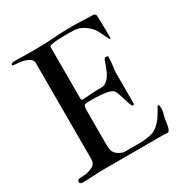

<svg xmlns="http://www.w3.org/2000/svg" viewBox="-166 -847 943 983"><g transform="rotate(-30 305.0 -355.0)"><path d="M140.6 -645.5Q140.6 -660.2 129.9 -668.9Q119.1 -677.7 103.5 -682.9Q87.9 -688 70.3 -689.9Q52.7 -691.9 39.1 -692.9Q35.6 -692.9 32.7 -693.6Q29.8 -694.3 29.8 -698.7Q29.8 -701.7 32.2 -703.6Q34.7 -705.6 38.1 -706.8Q41.5 -708 44.9 -708.3Q48.3 -708.5 50.8 -708.5Q54.2 -708.5 65.4 -708.3Q76.7 -708 93.3 -707.8Q109.9 -707.5 130.1 -707.3Q150.4 -707 172.4 -707Q210 -707 237.1 -708.3Q264.2 -709.5 286.4 -711.2Q308.6 -712.9 328.9 -714.1Q349.1 -715.3 372.6 -715.3Q381.8 -715.3 388.9 -715.3Q396 -715.3 403.3 -715.3Q410.6 -715.3 419.7 -715.1Q428.7 -714.8 441.7 -714.4Q454.6 -713.9 473.4 -713.4Q492.2 -712.9 519 -711.9Q524.4 -711.4 528.3 -708Q532.2 -704.6 533.2 -699.2Q534.2 -665.5 534.9 -635Q535.6 -604.5 535.6 -570.3Q535.6 -562.5 533.2 -562.5Q532.2 -562.5 530.3 -563Q528.3 -563.5 527.3 -565.9Q523.4 -573.7 519 -583Q514.6 -592.3 510 -601.8Q505.4 -611.3 500.7 -620.1Q496.1 -628.9 491.7 -635.3Q485.4 -644.5 475.1 -654.5Q464.8 -664.6 452.1 -672.9Q439.5 -681.2 425 -686.5Q410.6 -691.9 396.5 -692.9Q387.7 -692.9 381.1 -693.1Q374.5 -693.4 368.2 -693.4Q361.8 -693.4 355 -693.4Q348.1 -693.4 338.9 -693.4Q319.8 -693.4 299.6 -692.4Q279.3 -691.4 260.3 -687.5Q255.9 -686.5 251.5 -684.8Q247.1 -683.1 247.1 -676.8V-371.6Q248 -365.2 253.9 -363.3Q281.7 -365.7 313.2 -367.4Q344.7 -369.1 372.6 -369.1Q386.2 -370.1 397.2 -378.2Q408.2 -386.2 416.5 -397.7Q424.8 -409.2 431.2 -423.1Q437.5 -437 442.4 -450.2Q447.3 -463.4 450.9 -473.9Q454.6 -484.4 458 -489.7Q459.5 -492.2 460.9 -492.7Q462.4 -493.2 469.2 -493.2Q472.2 -493.2 475.3 -491.9Q478.5 -490.7 478.5 -488.3Q478.5 -470.7 477.3 -457Q476.1 -443.4 474.6 -432.6Q473.1 -421.9 471.9 -412.8Q470.7 -403.8 470.7 -395.5V-212.9Q469.7 -211.4 468.3 -210.4Q465.8 -208 463.4 -208Q459.5 -208 455.8 -215.1Q452.1 -222.2 448.5 -232.9Q444.8 -243.7 441.2 -256.8Q437.5 -270 433.3 -282.7Q429.2 -295.4 424.6 -305.7Q419.9 -315.9 414.1 -320.8Q408.7 -325.2 398.4 -328.6Q388.2 -332 375.2 -334Q362.3 -335.9 347.7 -337.2Q333 -338.4 319.6 -338.9Q306.2 -339.4 294.4 -339.4Q282.7 -339.4 275.9 -339.4Q265.1 -339.4 259 -338.1Q252.9 -336.9 249.8 -333Q246.6 -329.1 245.6 -321.8Q244.6 -314.5 244.6 -301.8V-105Q244.6 -90.8 246.1 -80.1Q247.6 -69.3 251.2 -61.3Q254.9 -53.2 261 -47.1Q267.1 -41 275.9 -35.6Q282.7 -31.7 291.3 -28.1Q299.8 -24.4 307.1 -24.4H383.8Q395 -24.4 404.1 -24.7Q413.1 -24.9 422.4 -25.6Q431.6 -26.4 441.9 -28.1Q452.1 -29.8 465.8 -32.7Q480.5 -36.1 493.2 -44.4Q505.9 -52.7 517.3 -64.5Q528.8 -76.2 539.1 -90.8Q549.3 -105.5 558.6 -121.6Q560.1 -124 564 -132.1Q567.9 -140.1 572.3 -144.5Q572.8 -145.5 574.7 -145.5Q576.7 -145.5 578.1 -142.1Q581.5 -135.7 581.5 -116.7Q581.5 -110.8 578.1 -98.9Q574.7 -86.9 572.3 -76.2Q569.8 -67.4 568.4 -54.2Q566.9 -41 564.5 -28.6Q562 -16.1 557.4 -7.3Q552.7 1.5 544.9 1.5Q542 1.5 540 1.2Q538.1 1 536.6 1Q535.2 0 528.3 0H168.5Q157.2 0 141.4 0.7Q125.5 1.5 109.4 2.2Q93.3 2.9 78.9 3.7Q64.5 4.4 56.2 4.4H42.5Q37.1 4.4 31.7 2.2Q26.4 0 26.4 -4.9Q26.4 -9.3 27.6 -13.7Q28.8 -18.1 33.2 -20.5Q34.2 -21 37.8 -21.5Q41.5 -22 45.9 -22.5Q50.3 -22.9 54.2 -23.2Q58.1 -23.4 60.1 -23.4Q71.8 -24.4 79.6 -25.1Q87.4 -25.9 98.1 -29.8Q119.1 -36.1 129.9 -46.6Q140.6 -57.1 140.6 -80.1Z"/></g></svg>

Font: IM FELL French Canon
Style: Regular
Weight: 400
Designer: Igino Marini
Foundry: Igino Marini,
Version: 3.00